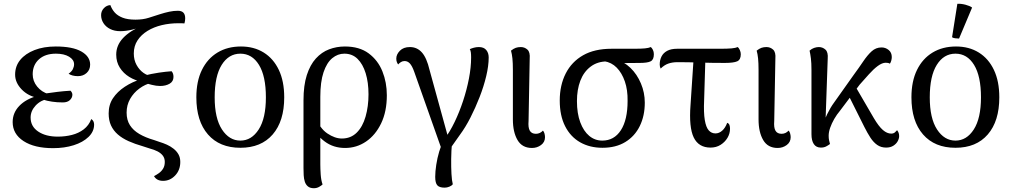

<svg xmlns="http://www.w3.org/2000/svg" viewBox="-20 -769 5351 1016"><path d="M261 15Q162 15 104.5 -22.5Q47 -60 47 -123Q47 -172 82 -208.5Q117 -245 179 -262L184 -250Q129 -260 94.5 -296Q60 -332 60 -374Q60 -419 87 -452Q114 -485 162.5 -504Q211 -523 275 -523Q364 -523 410.5 -496.5Q457 -470 457 -427Q457 -400 438.5 -383Q420 -366 392 -366Q377 -366 364 -369.5Q351 -373 343 -379Q359 -390 365.5 -403Q372 -416 372 -429Q372 -453 345.5 -469Q319 -485 276 -485Q219 -485 186 -455Q153 -425 153 -376Q153 -340 176.5 -311Q200 -282 237 -271V-247Q195 -239 168.5 -210.5Q142 -182 142 -147Q142 -100 182 -73Q222 -46 286 -46Q325 -46 360.5 -55Q396 -64 423 -84.5Q450 -105 463 -139Q471 -134 474.5 -126.5Q478 -119 478 -110Q478 -73 448.5 -44.5Q419 -16 370 -0.5Q321 15 261 15ZM312 -227Q282 -227 255.5 -231Q229 -235 207 -242L218 -274Q252 -279 285 -283Q318 -287 353 -289Q363 -279 363 -268Q363 -252 350 -239.5Q337 -227 312 -227Z M843 188Q809 188 795 163Q807 157 820.5 147.5Q834 138 843 123.5Q852 109 852 88Q852 68 841.5 54.5Q831 41 813.5 32Q796 23 773 17L736 5Q694 -7 660.5 -22Q627 -37 603.5 -57.5Q580 -78 567.5 -105Q555 -132 555 -169Q555 -215 578 -249.5Q601 -284 640.5 -310Q680 -336 729 -351V-337Q695 -343 664 -362Q633 -381 614 -411Q595 -441 595 -480Q595 -529 631 -567.5Q667 -606 739 -637L741 -631Q713 -620 679 -612Q645 -604 616 -604Q586 -604 563 -615.5Q540 -627 527.5 -646.5Q515 -666 515 -689Q515 -710 529.5 -725.5Q544 -741 564 -742Q572 -720 587 -703Q602 -686 628.5 -675.5Q655 -665 697 -665Q737 -665 767.5 -675Q798 -685 827 -694Q852 -702 875.5 -707Q899 -712 921 -712Q941 -712 950.5 -702Q960 -692 960 -672Q960 -666 959 -659Q958 -652 956 -645Q950 -646 941 -646Q932 -646 924 -646Q878 -646 836 -636Q794 -626 760.5 -605.5Q727 -585 707.5 -555Q688 -525 688 -486Q688 -452 702.5 -425.5Q717 -399 739 -383.5Q761 -368 782 -367V-331Q748 -323 717.5 -300.5Q687 -278 668.5 -245.5Q650 -213 650 -173Q650 -134 667.5 -106.5Q685 -79 717.5 -60Q750 -41 795 -28L824 -18Q844 -12 863 -3.5Q882 5 898.5 18Q915 31 924.5 48Q934 65 934 88Q934 131 907 159.5Q880 188 843 188ZM827 -314Q807 -314 783.5 -320Q760 -326 738 -332V-368Q783 -379 820.5 -384.5Q858 -390 888 -392Q894 -385 896 -377.5Q898 -370 898 -362Q898 -338 877.5 -326Q857 -314 827 -314Z M1252 13Q1142 13 1080.5 -57.5Q1019 -128 1019 -254Q1019 -339 1048.5 -399Q1078 -459 1131 -491Q1184 -523 1255 -523Q1324 -523 1375.5 -491Q1427 -459 1455.5 -399Q1484 -339 1484 -254Q1484 -128 1423 -57.5Q1362 13 1252 13ZM1252 -25Q1311 -25 1349 -84Q1387 -143 1387 -254Q1387 -366 1350.5 -425.5Q1314 -485 1252 -485Q1190 -485 1153 -425.5Q1116 -366 1116 -254Q1116 -143 1154.5 -84Q1193 -25 1252 -25Z M1641 227Q1621 227 1609.5 217.5Q1598 208 1593 192.5Q1588 177 1587 158Q1586 139 1586 120V-238Q1586 -317 1603.5 -371.5Q1621 -426 1651.5 -459.5Q1682 -493 1721.5 -508Q1761 -523 1805 -523Q1882 -523 1931 -486.5Q1980 -450 2003.5 -391.5Q2027 -333 2027 -265Q2027 -179 1997 -116.5Q1967 -54 1917 -20Q1867 14 1806 14Q1744 14 1698 -20.5Q1652 -55 1620 -112L1648 -152Q1672 -90 1712 -63Q1752 -36 1789 -36Q1836 -36 1867.5 -67Q1899 -98 1914.5 -152Q1930 -206 1930 -270Q1930 -333 1915 -381.5Q1900 -430 1872 -457.5Q1844 -485 1802 -485Q1767 -485 1738 -461Q1709 -437 1692 -386.5Q1675 -336 1675 -257V101Q1675 123 1677 154Q1679 185 1687 207Q1681 213 1668.5 220Q1656 227 1641 227Z M2354 29 2318 24 2172 -389Q2161 -420 2149 -433Q2137 -446 2121 -446Q2110 -446 2101.5 -440.5Q2093 -435 2087 -428Q2083 -433 2080 -440.5Q2077 -448 2077 -459Q2077 -481 2096 -500.5Q2115 -520 2149 -520Q2187 -520 2212.5 -491.5Q2238 -463 2253 -399L2356 -25L2333 -35Q2361 -72 2386 -124Q2411 -176 2430.5 -235Q2450 -294 2461.5 -353.5Q2473 -413 2473 -465Q2473 -481 2471.5 -492Q2470 -503 2466 -509Q2475 -513 2487.5 -516.5Q2500 -520 2514 -520Q2540 -520 2553 -504.5Q2566 -489 2566 -465Q2566 -421 2553 -366.5Q2540 -312 2518 -255.5Q2496 -199 2469.5 -147Q2443 -95 2414 -56ZM2333 224Q2305 224 2294 211.5Q2283 199 2283 167Q2283 139 2288.5 103Q2294 67 2304 33.5Q2314 0 2326 -23L2372 -16Q2368 29 2367.5 72.5Q2367 116 2369 151.5Q2371 187 2376 206Q2370 214 2357.5 219Q2345 224 2333 224Z M2795 14Q2743 14 2718.5 -28Q2694 -70 2694 -137V-399Q2694 -436 2691.5 -460Q2689 -484 2684 -501Q2698 -512 2709.5 -516Q2721 -520 2736 -520Q2756 -520 2771 -506.5Q2786 -493 2783 -458L2777 -129Q2774 -94 2783.5 -77.5Q2793 -61 2816 -61Q2827 -61 2836.5 -65.5Q2846 -70 2853 -78Q2859 -72 2861.5 -61.5Q2864 -51 2864 -43Q2864 -17 2843 -1.5Q2822 14 2795 14Z M3168 13Q3101 13 3050 -16Q2999 -45 2970.5 -101Q2942 -157 2942 -237Q2942 -318 2973.5 -380Q3005 -442 3065.5 -476.5Q3126 -511 3216 -511H3333Q3373 -511 3393 -513Q3413 -515 3424 -520Q3430 -515 3435 -505Q3440 -495 3440 -482Q3440 -453 3423 -444.5Q3406 -436 3366 -436L3246 -435L3193 -444Q3142 -444 3105.5 -416.5Q3069 -389 3051 -342Q3033 -295 3033 -234Q3033 -169 3050.5 -122Q3068 -75 3098 -50Q3128 -25 3167 -25Q3230 -25 3265.5 -80Q3301 -135 3301 -235Q3302 -293 3286.5 -338Q3271 -383 3243.5 -411Q3216 -439 3177 -445L3239 -452Q3282 -443 3316.5 -409.5Q3351 -376 3371.5 -327.5Q3392 -279 3392 -226Q3392 -156 3365.5 -102Q3339 -48 3289 -17.5Q3239 13 3168 13Z M3740 12Q3677 12 3651 -41.5Q3625 -95 3634 -213L3651 -469H3713L3706 -239Q3703 -173 3709.5 -134Q3716 -95 3730.5 -79Q3745 -63 3766 -63Q3785 -63 3801.5 -77.5Q3818 -92 3828 -119Q3837 -116 3840 -107.5Q3843 -99 3843 -88Q3843 -62 3829.5 -39.5Q3816 -17 3793 -2.5Q3770 12 3740 12ZM3476 -406Q3471 -415 3471 -428Q3471 -451 3480.5 -470Q3490 -489 3510.5 -500Q3531 -511 3563 -511H3788Q3830 -511 3851.5 -513Q3873 -515 3884 -520Q3890 -515 3895 -504Q3900 -493 3900 -482Q3900 -453 3881 -444.5Q3862 -436 3815 -436Q3744 -436 3682.5 -438Q3621 -440 3565 -440Q3538 -440 3516.5 -432.5Q3495 -425 3476 -406Z M4095 14Q4043 14 4018.5 -28Q3994 -70 3994 -137V-399Q3994 -436 3991.5 -460Q3989 -484 3984 -501Q3998 -512 4009.5 -516Q4021 -520 4036 -520Q4056 -520 4071 -506.5Q4086 -493 4083 -458L4077 -129Q4074 -94 4083.5 -77.5Q4093 -61 4116 -61Q4127 -61 4136.5 -65.5Q4146 -70 4153 -78Q4159 -72 4161.5 -61.5Q4164 -51 4164 -43Q4164 -17 4143 -1.5Q4122 14 4095 14Z M4324 12Q4299 12 4286.5 -6.5Q4274 -25 4274 -59V-399Q4274 -436 4271 -460Q4268 -484 4264 -501Q4275 -511 4288 -515.5Q4301 -520 4313 -520Q4333 -520 4348 -506.5Q4363 -493 4360 -458L4347 -87L4334 -90Q4339 -128 4357 -164.5Q4375 -201 4392 -224L4497 -372Q4525 -410 4547.5 -443.5Q4570 -477 4592.5 -497.5Q4615 -518 4645 -518Q4666 -518 4682.5 -504.5Q4699 -491 4699 -467Q4699 -459 4696.5 -449Q4694 -439 4689 -432Q4684 -435 4679 -436Q4674 -437 4667 -437Q4648 -437 4625 -420Q4602 -403 4578 -376Q4554 -349 4529 -321L4425 -183Q4408 -163 4394.5 -139.5Q4381 -116 4373 -93Q4365 -70 4365 -51Q4365 -37 4367 -27.5Q4369 -18 4372 -7Q4363 0 4351.5 6Q4340 12 4324 12ZM4669 12Q4642 12 4622 -2Q4602 -16 4586 -40.5Q4570 -65 4554 -97L4458 -289L4494 -333L4604 -144Q4630 -100 4652 -81Q4674 -62 4696 -62Q4708 -62 4715.5 -68.5Q4723 -75 4727 -80Q4730 -77 4734 -69Q4738 -61 4738 -49Q4738 -36 4730.5 -22Q4723 -8 4707.5 2Q4692 12 4669 12Z M5036 13Q4926 13 4864.5 -57.5Q4803 -128 4803 -254Q4803 -339 4832.5 -399Q4862 -459 4915 -491Q4968 -523 5039 -523Q5108 -523 5159.5 -491Q5211 -459 5239.5 -399Q5268 -339 5268 -254Q5268 -128 5207 -57.5Q5146 13 5036 13ZM5036 -25Q5095 -25 5133 -84Q5171 -143 5171 -254Q5171 -366 5134.5 -425.5Q5098 -485 5036 -485Q4974 -485 4937 -425.5Q4900 -366 4900 -254Q4900 -143 4938.5 -84Q4977 -25 5036 -25ZM5055 -565Q5046 -565 5034.5 -566.5Q5023 -568 5018 -572L5046 -749Q5066 -750 5089 -744Q5112 -738 5124 -729Z"/></svg>

Font: Arima Thin Medium
Style: Regular
Weight: 500
Version: Version 1.100